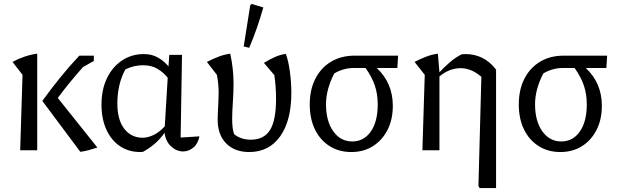

<svg xmlns="http://www.w3.org/2000/svg" viewBox="-20 -767 3158 980"><path d="M83 0 95 -385 44 -451Q73 -467 105.5 -478Q138 -489 170 -493V0ZM390 8 196 -252Q238 -310 285.5 -369Q333 -428 385 -483H459V-456L404 -425Q370 -387 338 -348Q306 -309 275 -267L477 -14Q455 -7 434 -1Q413 5 390 8Z M710 8Q704 9 697 9Q636 9 591.5 -21.5Q547 -52 522.5 -106.5Q498 -161 498 -233Q498 -310 526 -368Q554 -426 603 -458.5Q652 -491 714 -491Q756 -491 787.5 -472.5Q819 -454 840 -428L844 -487H909L902 -65L998 -71Q990 -32 966 -13Q942 6 915 6Q882 6 854 -19Q826 -44 820 -89Q795 -54 767 -31Q739 -8 710 8ZM579 -239Q579 -155 614.5 -109.5Q650 -64 708 -64Q734 -64 763 -77.5Q792 -91 821 -122L836 -370Q817 -395 786 -414.5Q755 -434 709 -434Q665 -434 620 -413Q600 -377 589.5 -332.5Q579 -288 579 -239Z M1252 9Q1178 9 1134.5 -35Q1091 -79 1091 -156Q1091 -170 1092 -193.5Q1093 -217 1094.5 -244Q1096 -271 1096 -293Q1096 -340 1087 -385L1036 -451Q1072 -469 1099 -479Q1126 -489 1155 -493Q1163 -458 1167.5 -419Q1172 -380 1172 -342Q1172 -293 1168.5 -244.5Q1165 -196 1165 -158Q1165 -110 1175 -82Q1210 -54 1260 -54Q1327 -54 1358 -103Q1389 -152 1389 -262Q1389 -294 1386.5 -327.5Q1384 -361 1380 -384L1327 -446Q1360 -466 1385.5 -477Q1411 -488 1439 -492Q1452 -457 1459.5 -402Q1467 -347 1467 -293Q1467 -151 1410 -71Q1353 9 1252 9ZM1252 -523 1224 -530 1257 -739 1264 -747 1324 -729Q1294 -622 1252 -523Z M1985 -227Q1985 -157 1958 -104Q1931 -51 1883.5 -21Q1836 9 1773 9Q1710 9 1662 -21.5Q1614 -52 1587.5 -106.5Q1561 -161 1561 -234Q1561 -309 1589.5 -365Q1618 -421 1669.5 -452Q1721 -483 1791 -483H2012L2008 -420H1903Q1985 -343 1985 -227ZM1785 -420Q1759 -420 1733 -412.5Q1707 -405 1686 -392Q1665 -351 1654.5 -312Q1644 -273 1644 -235Q1644 -149 1681 -97Q1718 -45 1778 -45Q1837 -45 1872.5 -95.5Q1908 -146 1908 -234Q1908 -286 1893.5 -329.5Q1879 -373 1846 -420Z M2136 0 2148 -385 2096 -451Q2125 -466 2154.5 -477.5Q2184 -489 2215 -493L2223 -398Q2248 -425 2276.5 -449.5Q2305 -474 2337 -490Q2346 -491 2356 -491Q2402 -491 2441 -472Q2480 -453 2512 -412V193H2428L2422 182L2437 -375Q2386 -419 2331 -419Q2274 -419 2223 -377V0Z M3052 -227Q3052 -157 3025 -104Q2998 -51 2950.5 -21Q2903 9 2840 9Q2777 9 2729 -21.5Q2681 -52 2654.5 -106.5Q2628 -161 2628 -234Q2628 -309 2656.5 -365Q2685 -421 2736.5 -452Q2788 -483 2858 -483H3079L3075 -420H2970Q3052 -343 3052 -227ZM2852 -420Q2826 -420 2800 -412.5Q2774 -405 2753 -392Q2732 -351 2721.5 -312Q2711 -273 2711 -235Q2711 -149 2748 -97Q2785 -45 2845 -45Q2904 -45 2939.5 -95.5Q2975 -146 2975 -234Q2975 -286 2960.5 -329.5Q2946 -373 2913 -420Z"/></svg>

Font: Piazzolla
Style: Regular
Weight: 400
Designer: Juan Pablo del Peral
Foundry: Huerta Tipografica
Version: Version 1.330